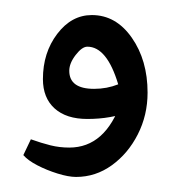

<svg xmlns="http://www.w3.org/2000/svg" viewBox="-20 -339 245 255"><path d="M81 -104Q71 -104 56.5 -108.5Q42 -113 29.5 -119.5Q17 -126 11 -133L21 -154Q35 -149 47 -146Q59 -143 72 -143Q120 -143 141 -204V-187Q140 -186 126 -183.5Q112 -181 96 -181Q68 -181 52.5 -195Q37 -209 37 -234Q37 -269 56 -294Q75 -319 102 -319Q134 -319 155 -289Q176 -259 176 -216Q176 -186 163 -160.5Q150 -135 128.5 -119.5Q107 -104 81 -104ZM105 -221Q122 -221 137 -227Q122 -277 96 -277Q89 -277 80.5 -266Q72 -255 72 -245Q72 -221 105 -221Z"/></svg>

Font: Noto Naskh Arabic UI
Style: Regular
Weight: 400
Designer: Monotype Design Team, David Williams, Mohamad Dakak and Nizar Qandah
Foundry: Monotype Imaging Inc.
Version: Version 2.014